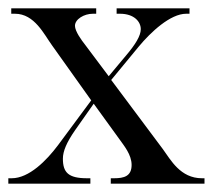

<svg xmlns="http://www.w3.org/2000/svg" viewBox="-24 -441 511 461"><path d="M127 -60C127 -27 140 -13 185 -13H193V0H-4V-13H4C46 -13 88 -56 115 -92L195 -200L101 -332C82 -358 59 -408 12 -408H3V-421H207V-408H199C178 -408 156 -395 156 -379C156 -366 172 -344 180 -334L237 -258L278 -307C301 -334 314 -355 314 -371C314 -389 298 -408 264 -408H256V-421H431V-408H423C385 -408 338 -364 309 -329L243 -249L367 -83C386 -57 409 -13 461 -13H467V0H242V-13H250C274 -13 292 -18 292 -45C292 -70 273 -92 264 -105L201 -192L156 -128C136 -99 127 -78 127 -60Z"/></svg>

Font: Open Baskerville 0.0.53
Style: Normal
Weight: 400
Designer: Isaac Moore, James Puckett, Rob Mientjes
Foundry: The Open Baskerville Project
Version: 0.0.53 (g939f078)